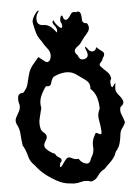

<svg xmlns="http://www.w3.org/2000/svg" viewBox="-65 -1052 793 1117"><g transform="rotate(-5 331.5 -493.0)"><path d="M230.5 -4.9Q193.4 -23.9 160.2 -49.8Q127 -75.7 102.5 -109.4Q76.2 -132.3 68.4 -166.5Q60.5 -200.7 43 -230Q38.1 -261.7 36.1 -294.9Q35.2 -327.6 18.6 -356.9Q14.6 -366.7 14.6 -375.5Q14.6 -385.3 19.5 -394.5Q29.3 -411.1 38.1 -428.7Q43 -438 44.9 -447.8Q47.9 -458 44.9 -469.2Q40 -483.4 40 -498.5Q40 -505.4 41 -512.7Q44.9 -534.7 71.3 -534.7Q71.3 -534.7 72.3 -534.7Q97.7 -559.1 103.5 -590.8Q110.4 -622.6 120.1 -653.3Q129.9 -676.8 146.5 -696.3Q162.1 -715.8 178.7 -734.4Q192.4 -723.1 212.9 -707Q220.7 -700.7 227.5 -700.7Q237.3 -700.7 246.1 -714.8Q251 -728 251 -739.7Q251 -758.8 238.3 -775.4Q217.8 -801.3 203.1 -827.6Q184.6 -850.1 176.8 -877.9Q168.9 -905.8 164.1 -933.1Q163.1 -936.5 163.1 -940.4Q163.1 -956.5 178.7 -980.5Q193.4 -1003.4 201.2 -1003.4Q203.1 -1003.4 205.1 -1002Q186.5 -980 186.5 -953.6Q186.5 -949.7 187.5 -946.3Q190.4 -917 227.5 -917Q230.5 -917 232.4 -917Q253.9 -913.6 270.5 -898.9Q286.1 -884.3 297.9 -867.2Q300.8 -873 300.8 -879.4Q300.8 -893.1 288.1 -908.7Q278.3 -920.9 278.3 -929.2Q278.3 -936 285.2 -940.4Q288.1 -926.8 305.7 -907.2Q323.2 -887.2 330.1 -893.1Q332 -895 332 -900.9Q333 -906.7 330.1 -917.5Q321.3 -927.7 325.2 -946.3Q329.1 -965.3 335.9 -962.9Q337.9 -961.9 339.8 -958Q341.8 -953.6 343.8 -944.3Q350.6 -936.5 355.5 -936Q360.4 -935.1 365.2 -938.5Q377 -947.3 387.7 -965.3Q395.5 -977.5 406.2 -977.5Q411.1 -977.5 418 -975.1Q429.7 -979.5 435.5 -977.1Q441.4 -975.1 444.3 -968.8Q450.2 -954.6 450.2 -930.2Q450.2 -906.2 477.5 -905.8Q486.3 -892.1 486.3 -879.4Q486.3 -863.8 473.6 -849.1Q450.2 -822.8 434.6 -799.8Q426.8 -786.6 412.1 -776.9Q397.5 -766.6 393.6 -754.9Q391.6 -748.5 394.5 -741.2Q397.5 -733.9 407.2 -724.6Q415 -698.2 435.5 -698.2Q440.4 -698.2 446.3 -699.7Q465.8 -705.6 465.8 -723.1Q465.8 -730.5 462.9 -740.2Q456.1 -753.9 454.1 -765.6Q453.1 -777.8 468.8 -756.8Q478.5 -739.7 494.1 -739.7H497.1Q514.6 -741.2 518.6 -762.2Q535.2 -747.1 552.7 -734.4Q561.5 -728 561.5 -719.2Q561.5 -709 550.8 -694.8Q548.8 -683.6 537.1 -671.4Q525.4 -659.7 533.2 -649.9Q549.8 -631.3 569.3 -613.8Q588.9 -596.2 589.8 -570.3Q583 -565.4 583 -551.3Q583 -544.9 584 -536.6Q588.9 -510.7 600.6 -532.2Q613.3 -551.8 611.3 -540Q609.4 -527.8 608.4 -515.6V-511.2Q608.4 -492.7 623 -476.6Q639.6 -458 646.5 -440.9Q648.4 -436 648.4 -431.2Q648.4 -426.8 646.5 -422.4Q643.6 -413.1 629.9 -403.8Q626 -393.6 626 -383.8Q626 -370.6 631.8 -357.9Q641.6 -335.4 647.5 -313.5Q642.6 -297.4 629.9 -281.2Q617.2 -265.1 615.2 -246.1Q612.3 -217.3 605.5 -192.9Q598.6 -168 579.1 -146Q570.3 -116.7 547.9 -94.7Q525.4 -73.2 504.9 -51.8Q479.5 -40 463.9 -15.1Q447.3 10.3 420.9 13.7Q405.3 7.3 388.7 7.3Q376 7.3 362.3 11.2Q342.8 16.6 324.2 16.6Q313.5 16.6 302.7 14.6Q284.2 13.7 265.6 8.8Q247.1 3.9 230.5 -4.9ZM286.1 -126.5Q293.9 -137.2 304.7 -137.2Q311.5 -137.2 320.3 -132.3Q335.9 -123.5 350.6 -123.5Q355.5 -123.5 360.4 -124.5Q373 -101.6 398.4 -93.8Q402.3 -92.3 407.2 -92.3Q425.8 -92.3 432.6 -121.6Q451.2 -147.9 451.2 -179.2Q451.2 -183.6 450.2 -188Q450.2 -193.4 450.2 -198.7Q450.2 -228 465.8 -252.9Q471.7 -271 482.4 -263.2Q494.1 -255.4 501 -255.9Q503.9 -256.3 505.9 -260.3Q506.8 -264.2 506.8 -274.9Q503.9 -308.1 498 -340.3Q496.1 -349.6 496.1 -359.4Q496.1 -381.8 507.8 -403.8V-407.2Q507.8 -438 499 -468.8Q489.3 -501.5 463.9 -523.9Q464.8 -528.3 464.8 -532.7Q464.8 -560.5 440.4 -577.6Q412.1 -597.2 388.7 -614.7Q364.3 -631.8 333 -631.8Q327.1 -631.8 321.3 -631.3Q284.2 -627.4 254.9 -610.4Q244.1 -596.2 239.3 -575.7Q235.4 -560.1 218.8 -560.1Q213.9 -560.1 208 -561.5Q187.5 -535.6 174.8 -503.9Q167 -483.9 167 -462.9Q167 -450.7 169.9 -438.5Q163.1 -409.2 155.3 -378.9Q151.4 -364.3 151.4 -349.6Q151.4 -334 155.3 -317.4Q159.2 -304.2 169.9 -295.9Q181.6 -287.1 185.5 -276.9Q187.5 -271 186.5 -263.7Q185.5 -256.8 179.7 -247.6Q168.9 -231.9 168 -218.8Q168 -206.1 179.7 -195.3Q202.1 -173.8 226.6 -165Q231.4 -152.3 243.2 -145.5Q255.9 -138.7 259.8 -130.9Q261.7 -126.5 260.7 -120.6Q258.8 -115.2 251 -107.9Q249 -94.7 249 -89.8Q249 -84.5 252 -85Q256.8 -85.4 268.6 -103.5Q280.3 -121.1 286.1 -126.5Z"/></g></svg>

Font: Brazier Flame
Style: Regular
Weight: 400
Designer: Walter E Stewart
Version: 0.1